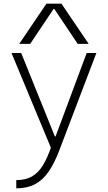

<svg xmlns="http://www.w3.org/2000/svg" viewBox="-20 -810 590 1050"><path d="M69 175Q119 175 154 155.5Q189 136 215 93.5Q241 51 263 -16L265 14L43 -520H96L280 -64H284L454 -520H507L304 13Q278 82 246 128.5Q214 175 171 197.5Q128 220 69 220ZM85 -570 234 -790H316L465 -570H405L277 -761H273L145 -570Z"/></svg>

Font: M PLUS Code Latin SemiExpanded Light
Style: Regular
Weight: 300
Width: 6
Designer: Coji Morishita
Foundry: UNDERFOREST DESIGN
Version: Version 1.002; ttfautohint (v1.8.3)